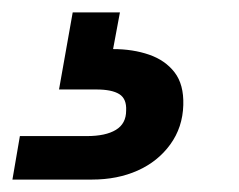

<svg xmlns="http://www.w3.org/2000/svg" viewBox="-110 -27 385 309"><path d="M-90 262 -78 192H30Q60 192 76.5 182Q93 172 93 151Q94 132 82 124.5Q70 117 45 117H-15L7 -7H83L72 52Q104 52 130 61Q156 70 171 89.5Q186 109 185 142Q184 178 164 205.5Q144 233 111.5 247.5Q79 262 38 262Z"/></svg>

Font: DM Sans 20pt SemiBold
Style: Italic
Weight: 600
Italic angle: -10°
Version: Version 4.004;gftools[0.9.30]